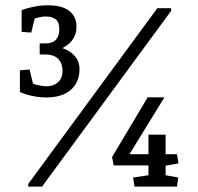

<svg xmlns="http://www.w3.org/2000/svg" viewBox="-20 -691 735 711"><path d="M151.4 -330.1Q131.3 -330.1 114 -333Q96.7 -335.9 83 -339.8Q66.9 -344.2 53.7 -350.1V-430.7L89.4 -433.6L102.1 -381.8Q108.9 -378.4 117.7 -376.5Q125 -374.5 134.3 -373Q143.6 -371.6 154.3 -371.6Q165.5 -371.6 175.8 -375.2Q186 -378.9 194.1 -385.7Q202.1 -392.6 206.8 -403.1Q211.4 -413.6 211.4 -427.7Q211.4 -444.3 206.5 -456.1Q201.7 -467.8 193.4 -475.1Q185.1 -482.4 173.6 -485.8Q162.1 -489.3 148.4 -489.3H127V-530.3H149.4Q174.8 -530.3 187.3 -544.2Q199.7 -558.1 199.7 -583Q199.7 -609.9 185.8 -619.9Q171.9 -629.9 149.9 -629.9Q141.6 -629.9 134.3 -628.7Q127 -627.4 121.1 -626Q114.3 -624 108.4 -622.1L95.7 -570.3L60.1 -573.2V-653.3Q72.3 -658.2 87.9 -662.1Q100.6 -665.5 118.4 -668.5Q136.2 -671.4 156.7 -671.4Q210 -671.4 236.6 -650.6Q263.2 -629.9 263.2 -592.3Q263.2 -574.7 258.1 -561.8Q252.9 -548.8 245.1 -539.3Q237.3 -529.8 228.3 -523.4Q219.2 -517.1 211.4 -512.7Q223.1 -508.8 234.4 -502.2Q245.6 -495.6 254.6 -486.1Q263.7 -476.6 269 -463.9Q274.4 -451.2 274.4 -434.6Q274.4 -408.2 265.1 -388.7Q255.9 -369.1 239.5 -356Q223.1 -342.8 200.4 -336.4Q177.7 -330.1 151.4 -330.1ZM562.5 -660.6H613.8V-650.9L135.7 0H84.5V-9.8ZM473.1 -33.7 529.8 -42V-78.6H400.9L395 -109.4L526.9 -330.6H588.9L459.5 -120.1H529.8V-192.4H593.3V-120.1H635.3L641.1 -85.9L593.3 -77.6V-42L640.1 -33.7L635.3 0H478Z"/></svg>

Font: Noticia Text
Style: Regular
Weight: 400
Designer: JM Sole
Foundry: JM Sole
Version: Version 1.003